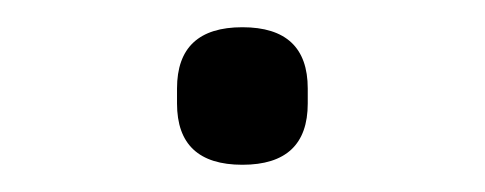

<svg xmlns="http://www.w3.org/2000/svg" viewBox="-20 -376 356 141"><path d="M110 -300V-311Q110 -356 158 -356Q206 -356 206 -311V-300Q206 -255 158 -255Q110 -255 110 -300Z"/></svg>

Font: IBM Plex Sans Light
Style: Regular
Weight: 300
Designer: Mike Abbink, Paul van der Laan, Pieter van Rosmalen
Foundry: Bold Monday
Version: Version 3.0